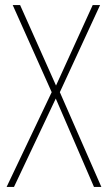

<svg xmlns="http://www.w3.org/2000/svg" viewBox="-20 -734 424 754"><path d="M378 0H349L199 -347L35 0H6L183 -372L30 -714H59L200 -398L344 -714H373L215 -372Z"/></svg>

Font: Noto Sans Gurmukhi UI Condensed Thin
Style: Regular
Weight: 100
Width: 3
Designer: Jelle Bosma - Monotype Design Team
Foundry: Monotype Imaging Inc.
Version: Version 2.004; ttfautohint (v1.8.4.7-5d5b)